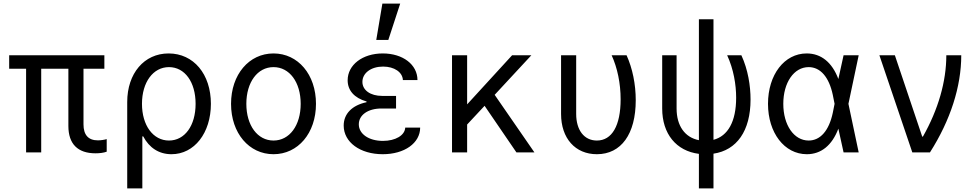

<svg xmlns="http://www.w3.org/2000/svg" viewBox="-20 -847 5440 1067"><path d="M125 0H209V-465H360V-147C360 -47 412 5 511 5C535 5 556 2 573 -4V-74C560 -70 541 -67 524 -67C471 -67 444 -97 444 -156V-465H560V-540H31V-465H125Z M776 -89C809 -26 863 10 933 10C1060 10 1152 -108 1152 -270C1152 -435 1056 -550 917 -550C781 -550 687 -439 687 -280V200H771V-89ZM769 -270C769 -390 831 -474 919 -474C1007 -474 1067 -391 1067 -270C1067 -149 1007 -66 919 -66C831 -66 769 -150 769 -270Z M1500 10C1636 10 1736 -107 1736 -270C1736 -433 1636 -550 1500 -550C1364 -550 1264 -433 1264 -270C1264 -107 1364 10 1500 10ZM1500 -66C1411 -66 1349 -150 1349 -270C1349 -390 1411 -474 1500 -474C1589 -474 1651 -390 1651 -270C1651 -150 1589 -66 1500 -66Z M2219 -402H2300C2300 -488 2219 -550 2107 -550C1994 -550 1912 -486 1912 -401C1912 -345 1948 -303 2017 -283V-279C1937 -262 1890 -215 1890 -149C1890 -57 1981 10 2107 10C2228 10 2315 -52 2315 -138H2232C2230 -95 2178 -64 2108 -64C2029 -64 1974 -103 1974 -156C1974 -208 2025 -244 2099 -244H2181V-314H2104C2038 -314 1994 -346 1994 -392C1994 -441 2042 -477 2109 -477C2171 -477 2217 -446 2219 -402ZM2204 -827H2105L2071 -625H2138Z M2492 0H2576V-155L2673 -259L2850 0H2950L2729 -320L2933 -540H2826L2576 -267V-540H2492Z M3462 -540H3379C3411 -470 3429 -384 3429 -295C3429 -149 3381 -66 3297 -66C3226 -66 3182 -124 3182 -214V-540H3098V-214C3098 -78 3177 10 3297 10C3432 10 3513 -102 3513 -290C3513 -379 3495 -467 3462 -540Z M4100 -540H4021C4057 -462 4071 -376 4071 -304C4071 -171 4025 -91 3945 -70V-740H3864V-68C3786 -83 3740 -148 3740 -244V-540H3660V-244C3660 -103 3738 -8 3864 8V200H3945V7C4074 -12 4151 -119 4151 -294C4151 -370 4137 -460 4100 -540Z M4463 -550C4339 -550 4248 -432 4248 -270C4248 -109 4339 10 4464 10C4543 10 4604 -39 4639 -132L4668 0H4752L4695 -270L4752 -540H4668L4639 -408C4604 -501 4543 -550 4463 -550ZM4608 -220C4587 -121 4539 -66 4474 -66C4392 -66 4333 -152 4333 -270C4333 -388 4392 -474 4474 -474C4539 -474 4587 -419 4608 -320L4618 -270Z M5050 0H5148C5262 -179 5322 -366 5322 -540H5239C5239 -394 5194 -238 5109 -88H5105L4953 -540H4867Z"/></svg>

Font: CommitMono
Style: 400Regular
Weight: 400
Monospace: yes
Designer: Eigil Nikolajsen
Foundry: Eigil Nikolajsen
Version: Version 1.143